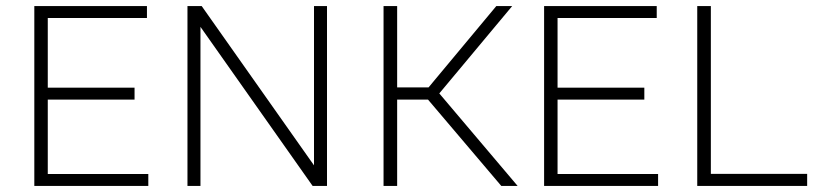

<svg xmlns="http://www.w3.org/2000/svg" viewBox="-20 -615 2696 635"><path d="M93.5 0V-595H466V-555.5H138V-39.5H470.5V0ZM123.5 -285.5V-325H425V-285.5Z M600 0V-595H647L1032 -49H1018.5V-595H1061.5V0H1014L629 -546H643V0Z M1638 0 1379.5 -304.5 1621.5 -595H1674L1427 -299V-313L1692 0ZM1248.5 0V-595H1293.5V0ZM1284.5 -285.5V-326H1404.5V-285.5Z M1779.5 0V-595H2152V-555.5H1824V-39.5H2156.5V0ZM1809.5 -285.5V-325H2111V-285.5Z M2286 0V-595H2331V-40H2649.5V0Z"/></svg>

Font: Encode Sans SC ExtraLight
Style: Regular
Weight: 250
Designer: Multiple Designers
Foundry: Impallari Type
Version: Version 3.002